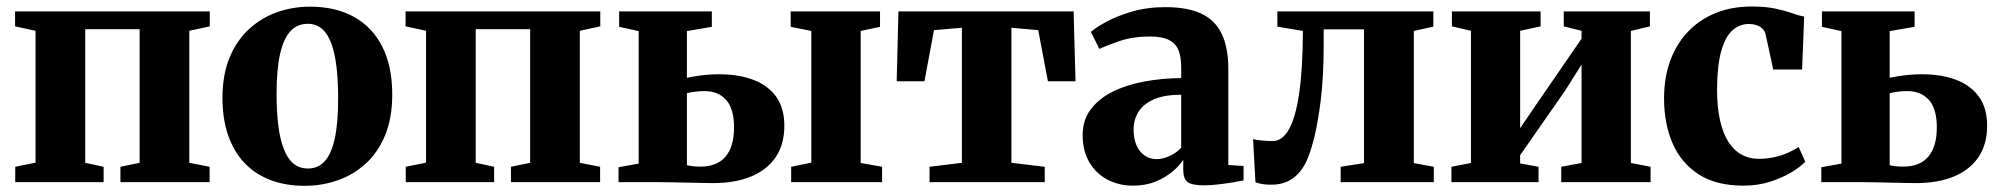

<svg xmlns="http://www.w3.org/2000/svg" viewBox="-20 -574 6300 605"><path d="M28 0V-48.5L92 -61.5V-477L27.5 -491V-538H641V-491L576.5 -477V-61L640.5 -48.5V0H359.5V-48.5L420 -61V-482H248.5V-61L306.5 -48.5V0Z M681 -265Q681 -338.5 703.5 -392.8Q726 -447 764.8 -482.5Q803.5 -518 853 -535.5Q902.5 -553 956.5 -553Q1038.5 -553 1096.5 -520.2Q1154.5 -487.5 1185.2 -425.8Q1216 -364 1216 -276.5Q1216 -202 1193.5 -147.8Q1171 -93.5 1132.2 -58.2Q1093.5 -23 1044 -5.8Q994.5 11.5 940 11.5Q879.5 11.5 831.5 -7Q783.5 -25.5 750 -61Q716.5 -96.5 698.8 -148Q681 -199.5 681 -265ZM950.5 -43Q982.5 -43 1003.5 -66.2Q1024.5 -89.5 1035 -138.2Q1045.5 -187 1045.5 -263Q1045.5 -318 1040.5 -361.5Q1035.5 -405 1024.5 -435.8Q1013.5 -466.5 995 -482.8Q976.5 -499 949.5 -499Q917 -499 895.2 -475.8Q873.5 -452.5 862.5 -403.8Q851.5 -355 851.5 -278Q851.5 -223.5 856.8 -180Q862 -136.5 873.8 -105.8Q885.5 -75 904.2 -59Q923 -43 950.5 -43Z M1258.5 0V-48.5L1322.5 -61.5V-477L1258 -491V-538H1871.5V-491L1807 -477V-61L1871 -48.5V0H1590V-48.5L1650.5 -61V-482H1479V-61L1537 -48.5V0Z M2473 0V-48.5L2536.5 -61.5V-476.5L2471.5 -489.5V-538H2753V-489.5L2692 -476.5V-60.5L2759.5 -48.5V0ZM1929 0V-47L1992.5 -58.5V-476L1931 -489.5V-538H2223V-489.5L2144.5 -476V-329Q2156.5 -331.5 2172 -334Q2187.5 -336.5 2206.2 -338.2Q2225 -340 2246 -340Q2307.5 -340 2353.8 -322.5Q2400 -305 2425.8 -269.2Q2451.5 -233.5 2451.5 -177.5Q2451.5 -119.5 2424.5 -79.2Q2397.5 -39 2347.2 -18Q2297 3 2226.5 3Q2217 3 2195.5 2.5Q2174 2 2148.2 1.5Q2122.5 1 2099.5 0.5Q2076.5 0 2063.5 0ZM2187 -49Q2240 -49 2266.5 -80.8Q2293 -112.5 2293 -172.5Q2293 -231.5 2268 -259.2Q2243 -287 2200 -287Q2185 -287 2170 -285Q2155 -283 2144.5 -280.5V-53.5Q2152.5 -51.5 2163.8 -50.2Q2175 -49 2187 -49Z M2909 0V-48.5L3011 -61V-486.5L2923 -479L2893 -318H2805.5L2811 -538H3363L3369 -318H3282L3251.5 -479L3167 -486.5V-61L3272 -48.5V0Z M3550 11Q3506 11 3469.8 -8Q3433.5 -27 3412.5 -62.8Q3391.5 -98.5 3391.5 -148.5Q3391.5 -195.5 3416.8 -229.2Q3442 -263 3485.5 -284.8Q3529 -306.5 3585 -317Q3641 -327.5 3702 -328V-362.5Q3702 -394.5 3693.5 -415.8Q3685 -437 3663.5 -448Q3642 -459 3604 -459Q3549.5 -459 3508.2 -444.8Q3467 -430.5 3444 -420L3417.5 -473.5Q3432 -486.5 3465 -504.8Q3498 -523 3546 -537.2Q3594 -551.5 3652.5 -551.5Q3723 -551.5 3766.5 -530.5Q3810 -509.5 3830.2 -466.2Q3850.5 -423 3850.5 -356.5V-54L3898.5 -51V-5.5Q3887.5 -3 3866 0.5Q3844.5 4 3819.8 7Q3795 10 3773 10Q3737.5 10 3723 0.2Q3708.5 -9.5 3708.5 -40V-70.5Q3697.5 -53 3675.2 -34Q3653 -15 3621.5 -2Q3590 11 3550 11ZM3625 -72.5Q3643.5 -72.5 3665.5 -82.5Q3687.5 -92.5 3702 -108.5V-275.5Q3648.5 -275.5 3615.5 -260.8Q3582.5 -246 3567.2 -221.2Q3552 -196.5 3552 -166.5Q3552 -137 3561.2 -116Q3570.5 -95 3587 -83.8Q3603.5 -72.5 3625 -72.5Z M3984.5 8Q3968.5 8 3956.5 5.8Q3944.5 3.5 3936 0.5L3928.5 -135.5Q3938.5 -133 3956.5 -131.2Q3974.5 -129.5 3990 -129.5Q4021 -129.5 4042 -167.2Q4063 -205 4074 -282Q4085 -359 4085.5 -476.5L4005 -490V-538H4496.5V-490L4435 -476.5V-60L4498 -48.5V0H4204.5V-48.5L4278 -60V-481.5H4151V-433.5Q4151 -334.5 4142 -260.8Q4133 -187 4120.5 -137.8Q4108 -88.5 4095.5 -63.5Q4079 -29.5 4052 -10.8Q4025 8 3984.5 8Z M4553.5 0V-48.5L4615 -60.5V-477L4555 -491V-538H4834.5V-491L4770 -477V-170L4821 -245L4963.5 -452V-477L4907.5 -491V-538H5179V-491L5119 -476.5V-60.5L5181 -48.5V0H4899.5V-48.5L4963.5 -60.5V-370.5L4912.5 -289.5L4770 -85V-59L4828 -48.5V0Z M5474 11Q5388 11 5332.8 -24.5Q5277.5 -60 5250.5 -122.2Q5223.5 -184.5 5223.5 -264Q5223.5 -329.5 5243 -382.8Q5262.5 -436 5299 -474.2Q5335.5 -512.5 5386.2 -533Q5437 -553.5 5499.5 -553.5Q5544 -553.5 5575 -546.8Q5606 -540 5627.5 -532.2Q5649 -524.5 5665 -522L5658.5 -355H5567.5L5543.5 -466Q5541 -477 5533 -484.2Q5525 -491.5 5514 -495Q5503 -498.5 5491.5 -498.5Q5461.5 -498.5 5439 -478.5Q5416.5 -458.5 5403.8 -413.5Q5391 -368.5 5390.5 -293Q5390.5 -236.5 5399.8 -195.2Q5409 -154 5426.2 -127Q5443.5 -100 5467.8 -86.8Q5492 -73.5 5521 -73.5Q5546.5 -73.5 5569.8 -78.5Q5593 -83.5 5613 -92.2Q5633 -101 5647.5 -111L5668.5 -64.5Q5655.5 -50 5626.8 -32.2Q5598 -14.5 5558.8 -1.8Q5519.5 11 5474 11Z M5719 0V-47L5782.5 -58.5V-476L5721 -489.5V-538H6013V-489.5L5934.5 -476V-329Q5946.5 -331.5 5962 -334Q5977.5 -336.5 5996.2 -338.2Q6015 -340 6036 -340Q6097.5 -340 6143.8 -322.5Q6190 -305 6215.8 -269.2Q6241.5 -233.5 6241.5 -177.5Q6241.5 -119.5 6214.5 -79.2Q6187.5 -39 6137.2 -18Q6087 3 6016.5 3Q6007 3 5985.5 2.5Q5964 2 5938.2 1.5Q5912.5 1 5889.5 0.5Q5866.5 0 5853.5 0ZM5977 -49Q6030 -49 6056.5 -80.8Q6083 -112.5 6083 -172.5Q6083 -231.5 6058 -259.2Q6033 -287 5990 -287Q5975 -287 5960 -285Q5945 -283 5934.5 -280.5V-53.5Q5942.5 -51.5 5953.8 -50.2Q5965 -49 5977 -49Z"/></svg>

Font: Merriweather 60pt ExtraBold
Style: Regular
Weight: 800
Version: Version 2.100